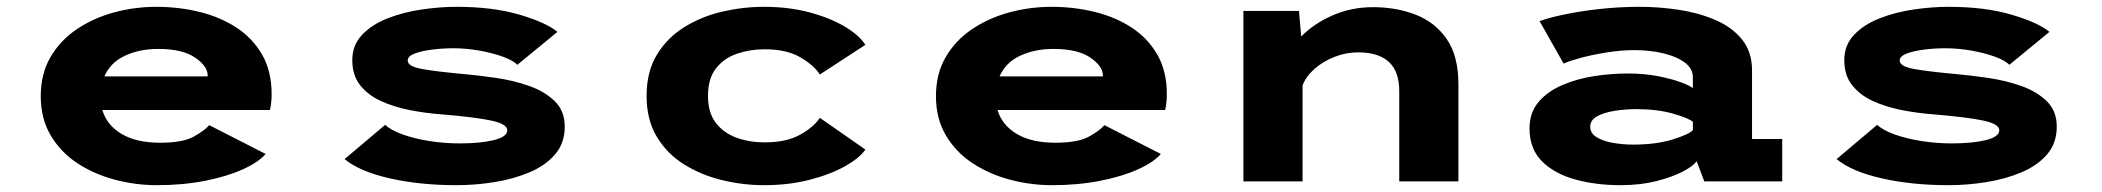

<svg xmlns="http://www.w3.org/2000/svg" viewBox="-20 -532 6165 563"><path d="M440 11Q377.5 11 317 -5Q256.5 -21 207.2 -53.2Q158 -85.5 128.8 -134.8Q99.5 -184 99.5 -250Q99.5 -315.5 128 -364.5Q156.5 -413.5 205 -446.2Q253.5 -479 314 -495.5Q374.5 -512 438.5 -512Q504 -512 564.5 -497.2Q625 -482.5 672.8 -451.5Q720.5 -420.5 748.5 -372Q776.5 -323.5 776.5 -256Q776.5 -241.5 775 -229.5Q773.5 -217.5 771.5 -209.5H280Q293.5 -164.5 337 -139Q380.5 -113.5 449.5 -113.5Q516 -113.5 548.2 -131.5Q580.5 -149.5 593.5 -165L759 -80.5Q737.5 -56 691.5 -35.2Q645.5 -14.5 581 -1.8Q516.5 11 440 11ZM444 -388.5Q389.5 -388.5 346.8 -368.8Q304 -349 286 -308H589V-310.5Q589 -338 552 -363.2Q515 -388.5 444 -388.5Z M1318 11Q1211.5 11 1123 -9Q1034.5 -29 990.5 -65.5L1109.5 -166Q1125.5 -150.5 1160 -138Q1194.5 -125.5 1238.8 -118.5Q1283 -111.5 1327.5 -111.5Q1389 -111.5 1428.2 -121.2Q1467.5 -131 1467.5 -150Q1467.5 -168.5 1420.2 -178.5Q1373 -188.5 1276.5 -196.5Q1228.5 -200 1181.5 -209.2Q1134.5 -218.5 1096.5 -236Q1058.5 -253.5 1035.8 -282.5Q1013 -311.5 1013 -355.5Q1013 -400 1042 -430.2Q1071 -460.5 1117.2 -478.5Q1163.5 -496.5 1216.8 -504.2Q1270 -512 1318.5 -512Q1425.5 -512 1504 -488.8Q1582.5 -465.5 1614.5 -438.5L1497 -342Q1484.5 -355 1454 -366Q1423.5 -377 1384.8 -383.8Q1346 -390.5 1309.5 -390.5Q1277.5 -390.5 1246.5 -386.5Q1215.5 -382.5 1195.5 -374.8Q1175.5 -367 1175.5 -354.5Q1175.5 -337 1218.5 -329.5Q1261.5 -322 1338.5 -315Q1383.5 -311 1435 -303.5Q1486.5 -296 1532.2 -279.8Q1578 -263.5 1607 -235Q1636 -206.5 1636 -160.5Q1636 -112.5 1607.8 -79.5Q1579.5 -46.5 1532.8 -26.8Q1486 -7 1430 2Q1374 11 1318 11Z M2220.5 11Q2158.5 11 2097.5 -3.8Q2036.5 -18.5 1986.2 -49.8Q1936 -81 1906 -130.8Q1876 -180.5 1876 -251Q1876 -321.5 1906 -371.2Q1936 -421 1986.2 -452.2Q2036.5 -483.5 2097.5 -497.8Q2158.5 -512 2220.5 -512Q2292.5 -512 2353.5 -495.8Q2414.5 -479.5 2457.5 -453.8Q2500.5 -428 2517.5 -400.5L2384 -313.5Q2367.5 -340 2327 -363.8Q2286.5 -387.5 2222.5 -387.5Q2179 -387.5 2141 -374.5Q2103 -361.5 2079.5 -331.5Q2056 -301.5 2056 -251Q2056 -201.5 2079.2 -171.5Q2102.5 -141.5 2140.2 -128Q2178 -114.5 2222 -114.5Q2286.5 -114.5 2327 -137.5Q2367.5 -160.5 2384 -186.5L2517.5 -93.5Q2500.5 -68.5 2457.8 -44.5Q2415 -20.5 2354 -4.8Q2293 11 2220.5 11Z M3065 11Q3002.5 11 2942 -5Q2881.5 -21 2832.2 -53.2Q2783 -85.5 2753.8 -134.8Q2724.5 -184 2724.5 -250Q2724.5 -315.5 2753 -364.5Q2781.5 -413.5 2830 -446.2Q2878.5 -479 2939 -495.5Q2999.5 -512 3063.5 -512Q3129 -512 3189.5 -497.2Q3250 -482.5 3297.8 -451.5Q3345.5 -420.5 3373.5 -372Q3401.5 -323.5 3401.5 -256Q3401.5 -241.5 3400 -229.5Q3398.5 -217.5 3396.5 -209.5H2905Q2918.5 -164.5 2962 -139Q3005.5 -113.5 3074.5 -113.5Q3141 -113.5 3173.2 -131.5Q3205.5 -149.5 3218.5 -165L3384 -80.5Q3362.5 -56 3316.5 -35.2Q3270.5 -14.5 3206 -1.8Q3141.5 11 3065 11ZM3069 -388.5Q3014.5 -388.5 2971.8 -368.8Q2929 -349 2911 -308H3214V-310.5Q3214 -338 3177 -363.2Q3140 -388.5 3069 -388.5Z M3626 0V-500H3789L3795.5 -425Q3833.5 -463.5 3888.2 -487.2Q3943 -511 4006.5 -511Q4074 -511 4131 -489Q4188 -467 4222.2 -417.5Q4256.5 -368 4256.5 -285V0H4083V-265.5Q4083 -378.5 3962 -378.5Q3927 -378.5 3893.2 -365.2Q3859.5 -352 3834.5 -330Q3809.5 -308 3799.5 -281.5V0Z M4732 11Q4660.5 11 4599.8 -5.5Q4539 -22 4502 -58.5Q4465 -95 4465 -155.5Q4465 -202 4491.5 -233Q4518 -264 4561 -282.5Q4604 -301 4654.2 -308.8Q4704.5 -316.5 4752.5 -316.5Q4802 -316.5 4842.5 -308.5Q4883 -300.5 4909.5 -290.5Q4936 -280.5 4944 -273.5V-305Q4944 -331.5 4919.5 -349.2Q4895 -367 4856 -376Q4817 -385 4773.5 -385Q4732.5 -385 4689.8 -378Q4647 -371 4613.2 -361.8Q4579.5 -352.5 4565 -345.5L4494.5 -470Q4519.5 -479.5 4565.5 -489.2Q4611.5 -499 4669.5 -505.5Q4727.5 -512 4788 -512Q4843.5 -512 4901.2 -503.5Q4959 -495 5008.2 -474.2Q5057.5 -453.5 5087.5 -417Q5117.5 -380.5 5117.5 -325.5V-124.5H5206V0H4977.5L4955 -59.5Q4946.5 -46 4915.5 -29.5Q4884.5 -13 4837.2 -1Q4790 11 4732 11ZM4768.5 -108Q4836 -108 4884.5 -123Q4933 -138 4944 -150.5V-174.5Q4933.5 -185 4886.8 -198.5Q4840 -212 4778 -212Q4745.5 -212 4714.5 -207Q4683.5 -202 4663.2 -191Q4643 -180 4643 -160.5Q4643 -141 4662 -129.5Q4681 -118 4710 -113Q4739 -108 4768.5 -108Z M5693 11Q5586.5 11 5498 -9Q5409.5 -29 5365.5 -65.5L5484.5 -166Q5500.5 -150.5 5535 -138Q5569.5 -125.5 5613.8 -118.5Q5658 -111.5 5702.5 -111.5Q5764 -111.5 5803.2 -121.2Q5842.5 -131 5842.5 -150Q5842.5 -168.5 5795.2 -178.5Q5748 -188.5 5651.5 -196.5Q5603.5 -200 5556.5 -209.2Q5509.5 -218.5 5471.5 -236Q5433.5 -253.5 5410.8 -282.5Q5388 -311.5 5388 -355.5Q5388 -400 5417 -430.2Q5446 -460.5 5492.2 -478.5Q5538.5 -496.5 5591.8 -504.2Q5645 -512 5693.5 -512Q5800.5 -512 5879 -488.8Q5957.5 -465.5 5989.5 -438.5L5872 -342Q5859.5 -355 5829 -366Q5798.5 -377 5759.8 -383.8Q5721 -390.5 5684.5 -390.5Q5652.5 -390.5 5621.5 -386.5Q5590.5 -382.5 5570.5 -374.8Q5550.5 -367 5550.5 -354.5Q5550.5 -337 5593.5 -329.5Q5636.5 -322 5713.5 -315Q5758.5 -311 5810 -303.5Q5861.5 -296 5907.2 -279.8Q5953 -263.5 5982 -235Q6011 -206.5 6011 -160.5Q6011 -112.5 5982.8 -79.5Q5954.5 -46.5 5907.8 -26.8Q5861 -7 5805 2Q5749 11 5693 11Z"/></svg>

Font: Trispace SemiExpanded
Style: Bold
Weight: 700
Width: 6
Designer: Tyler Finck
Foundry: Etcetera Type Company
Version: Version 1.210; ttfautohint (v1.8.3)